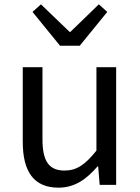

<svg xmlns="http://www.w3.org/2000/svg" viewBox="-20 -853 647 886"><path d="M250 13C325 13 379 -26 430 -85H433L440 0H516V-543H425V-158C373 -93 334 -66 278 -66C206 -66 176 -109 176 -210V-543H85V-199C85 -61 136 13 250 13ZM257 -642H348L475 -798L436 -833L305 -706H301L169 -833L130 -798Z"/></svg>

Font: Source Han Sans HK
Style: Regular
Weight: 400
Designer: Ryoko NISHIZUKA 西塚涼子 (kana, bopomofo & ideographs); Paul D. Hunt (Latin, Greek & Cyrillic); Sandoll Communications 산돌커뮤니
Foundry: Adobe
Version: Version 2.000;hotconv 1.0.107;makeotfexe 2.5.65593